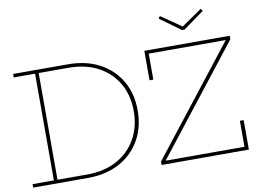

<svg xmlns="http://www.w3.org/2000/svg" viewBox="-95 -1104 1692 1251"><g transform="rotate(-10 751.0 -479.0)"><path d="M1177 -842.5H1161L1023 -942.5L1034 -957.5L1169 -864.5L1304 -957.5L1315 -942.5ZM302 0V-23H389Q502 -23 585 -68.2Q668 -113.5 713.5 -193.5Q759 -273.5 759 -378Q759 -481.5 713.5 -560.8Q668 -640 585 -684.5Q502 -729 389 -729H303V-752H389Q509.5 -752 598.5 -704.2Q687.5 -656.5 736.2 -572.2Q785 -488 785 -378Q785 -266.5 736.2 -181.2Q687.5 -96 598.5 -48Q509.5 0 389 0ZM27 0V-23H168V-729H27V-752H317V-729H192V-23H317V0ZM877 -23 1428 -727V-737L1460 -729L909 -25V-16ZM1460 -752V-729H920V-557H895V-752ZM1429 -195H1454V0H877V-23H1429Z"/></g></svg>

Font: Hepta Slab ExtraLight ExtraLight
Style: Regular
Weight: 250
Version: Version 1.102